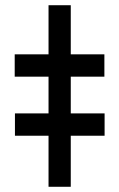

<svg xmlns="http://www.w3.org/2000/svg" viewBox="-20 -715 457 735"><path d="M250.9 0H165.8V-695H250.9ZM36.3 -507H379.6V-421.5H36.3ZM37.2 -280.9H380.4V-195.4H37.2Z"/></svg>

Font: Pretendard Std Variable
Style: Regular
Weight: 400
Designer: Base glyphs from Inter by Rasmus Andersson; Hangeul glyphs from Noto Sans CJK(Source Han Sans) by Jang Soo-young and Kan
Foundry: Kil Hyung-jin
Version: Version 1.309;Glyphs 3.2 (3225)